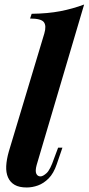

<svg xmlns="http://www.w3.org/2000/svg" viewBox="-20 -815 392 849"><path d="M142 -85Q135 -59 140.5 -47Q146 -35 159 -35Q170 -35 186 -49.5Q202 -64 219 -114L237 -162H256L231 -89Q217 -48 195 -26Q173 -4 148 5Q123 14 98 14Q65 14 45 2.5Q25 -9 15.5 -30.5Q6 -52 7.5 -81Q9 -110 19 -145L176 -667Q186 -701 174 -717Q162 -733 113 -733L120 -754Q192 -755 246.5 -765.5Q301 -776 352 -795Z"/></svg>

Font: Playfair Display
Style: Bold Italic
Weight: 700
Italic angle: -14°
Designer: Claus Eggers Sørensen
Foundry: Claus Eggers Sørensen
Version: Version 1.203